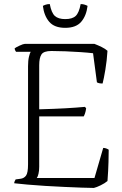

<svg xmlns="http://www.w3.org/2000/svg" viewBox="-20 -925 601 945"><path d="M442 0Q420 0 381.5 -1.5Q343 -3 296.5 -5Q250 -7 202.5 -10Q155 -13 115 -16.5Q75 -20 50 -23Q50 -28 52.5 -33.5Q55 -39 57 -42L80 -45Q98 -47 108 -60.5Q118 -74 118 -116V-599Q118 -627 122.5 -645.5Q127 -664 131 -670H59Q57 -673 55 -676.5Q53 -680 52 -687Q58 -692 76.5 -700.5Q95 -709 102 -709H445Q463 -702 480.5 -693.5Q498 -685 509 -675Q506 -626 498.5 -581.5Q491 -537 485 -514Q465 -514 457 -520L438 -663Q413 -666 376.5 -668.5Q340 -671 302 -672.5Q264 -674 233 -674Q195 -674 184 -657Q173 -640 173 -604V-387Q248 -389 301.5 -392Q355 -395 398 -399L404 -392Q402 -377 398.5 -367Q395 -357 392 -352H173V-104Q173 -85 169.5 -70Q166 -55 161 -49H445L488 -197Q497 -197 505 -193.5Q513 -190 515 -188Q515 -170 514 -128Q513 -86 509 -34Q496 -23 475.5 -13Q455 -3 442 0ZM301 -788Q248 -788 222.5 -817.5Q197 -847 191 -896Q196 -899 205 -902Q214 -905 225 -905Q233 -862 250 -846.5Q267 -831 301 -831Q336 -831 352.5 -846.5Q369 -862 377 -905Q388 -905 397 -902Q406 -899 411 -896Q405 -847 379.5 -817.5Q354 -788 301 -788Z"/></svg>

Font: Texturina 72pt Thin
Style: Regular
Weight: 100
Designer: Guillermo Torres Carreño
Foundry: Omnibus-Type
Version: Version 1.002; ttfautohint (v1.8.3)